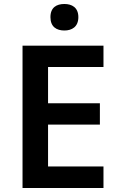

<svg xmlns="http://www.w3.org/2000/svg" viewBox="-20 -943 598 963"><path d="M303 -923C264 -923 233 -906 233 -857C233 -808 264 -790 303 -790C340 -790 373 -808 373 -857C373 -906 340 -923 303 -923ZM499 0V-108H221V-318H481V-425H221V-607H499V-714H93V0Z"/></svg>

Font: Noto Sans Telugu SemiBold
Style: Regular
Weight: 600
Designer: Jelle Bosma - Monotype Design Team
Foundry: Monotype Imaging Inc.
Version: Version 2.005